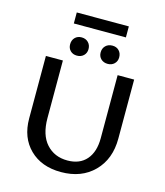

<svg xmlns="http://www.w3.org/2000/svg" viewBox="-138 -1068 1012 1179"><g transform="rotate(15 368.5 -479.0)"><path d="M202 -895V-965H533V-895ZM213 -766Q213 -792 229 -808.5Q245 -825 271 -825Q297 -825 313.5 -808.5Q330 -792 330 -766Q330 -741 313.5 -725Q297 -709 271 -709Q245 -709 229 -725Q213 -741 213 -766ZM467 -709Q440 -709 423.5 -725Q407 -741 407 -766Q407 -792 423.5 -808.5Q440 -825 467 -825Q493 -825 509 -808.5Q525 -792 525 -766Q525 -741 508.5 -725Q492 -709 467 -709ZM361 7Q237 7 162.5 -66Q88 -139 88 -261V-658H196V-292Q196 -185 247 -128.5Q298 -72 381 -72Q459 -72 501.5 -121Q544 -170 544 -257V-658H649V-283Q649 -152 570 -72.5Q491 7 361 7Z"/></g></svg>

Font: EauTestText Semibold
Style: Regular
Weight: 600
Designer: Christian Thalmann (Catharsis Fonts)
Version: Version 0.001;PS 000.001;hotconv 1.0.88;makeotf.lib2.5.64775